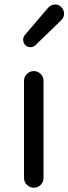

<svg xmlns="http://www.w3.org/2000/svg" viewBox="-20 -874 318 894"><path d="M91.8 -45.9V-497.1Q91.8 -516.6 105.5 -529.8Q119.1 -543 137.7 -543Q156.2 -543 169.4 -529.8Q182.6 -516.6 182.6 -497.1V-45.9Q182.6 -26.4 169.4 -13.2Q156.2 0 137.7 0Q119.1 0 105.5 -13.2Q91.8 -26.4 91.8 -45.9ZM145.5 -664.1Q135.7 -654.3 122.1 -654.3Q108.4 -654.3 98.6 -663.1Q87.9 -673.8 87.9 -688.5Q87.9 -701.2 95.7 -710.9L204.1 -837.9Q215.8 -851.6 234.4 -852.5Q235.4 -853.5 236.3 -853.5Q252.9 -853.5 264.6 -841.8Q278.3 -829.1 278.3 -810.5Q278.3 -793 265.6 -780.3Z"/></svg>

Font: Gen Jyuu Gothic Regular
Style: Regular
Weight: 400
Designer: [Source Han Sans]
Ryoko NISHIZUKA  (kana & ideographs); Paul D. Hunt (Latin, Greek & Cyrillic); Wenlong ZHANG  (bopomofo
Version: Version 1.002.20150607